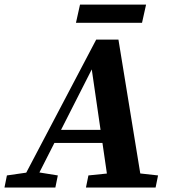

<svg xmlns="http://www.w3.org/2000/svg" viewBox="-69 -833 777 853"><path d="M-49.1 0H177L187.9 -53.6L94.6 -68.6H65.9L-38.3 -53.6L-49.1 0ZM12.9 0H72.1L346.1 -539.3L352.1 -550.6H334.9L414.9 0H564.4L457.2 -657.1H358.4L12.9 0ZM159.8 -197.9H455.1L449.2 -256.1H183.1L159.8 -197.9ZM312.9 0H622.3L633.2 -53.6L498.4 -68.6H469.7L323.8 -53.6L312.9 0ZM268.5 -731.8H562L580 -812.7H286.5L268.5 -731.8Z"/></svg>

Font: Source Serif 4 Variable
Style: Italic
Weight: 400
Italic angle: -12°
Designer: Frank Grießhammer
Foundry: Adobe Systems Incorporated
Version: Version 4.004;hotconv 1.0.116;makeotfexe 2.5.65601